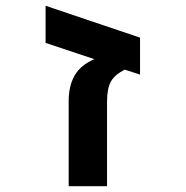

<svg xmlns="http://www.w3.org/2000/svg" viewBox="-20 -642 640 662"><path d="M462.9 -512.2V-384.8L410.2 -401.9Q376 -384.8 362.5 -361.1Q349.1 -337.4 349.1 -292V0H216.8V-293Q216.8 -345.7 237.3 -381.6Q257.8 -417.5 305.2 -438L137.2 -494.1V-622.1Z"/></svg>

Font: Liberation Mono
Style: Bold
Weight: 700
Monospace: yes
Designer: Steve Matteson
Foundry: Ascender Corporation
Version: Version 2.1.5